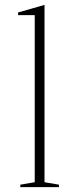

<svg xmlns="http://www.w3.org/2000/svg" viewBox="-20 -765 306 785"><path d="M162 -20 221 -10V0H63V-10L122 -20V-703H54V-714L162 -745Z"/></svg>

Font: Kalnia Thin ExtraLight
Style: Regular
Weight: 250
Version: Version 1.105